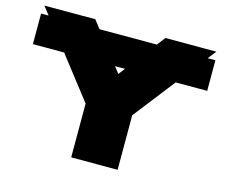

<svg xmlns="http://www.w3.org/2000/svg" viewBox="-105 -891 1206 1031"><g transform="rotate(15 498.5 -375.0)"><path d="M14 -704H983V-534H14ZM370 0V-370H628V0ZM20 -750H303L552 -429H445L693 -750H976L582 -244L415 -241Z"/></g></svg>

Font: Unbounded Black
Style: Regular
Weight: 900
Designer: Luke Prowse, Jean-Baptiste Morizot, Fátima Lázaro, Florian Runge
Foundry: NaN
Version: Version 1.701;gftools[0.9.28.dev5+ged2979d]